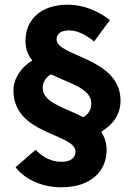

<svg xmlns="http://www.w3.org/2000/svg" viewBox="-20 -710 568 814"><path d="M491 -284C491 -465 220 -471 220 -542C220 -567 237 -581 274 -581C309 -581 347 -561 379 -534L446 -625C405 -657 343 -690 266 -690C154 -690 88 -627 88 -537C88 -502 99 -475 117 -454C68 -424 37 -376 37 -326C37 -138 300 -145 300 -67C300 -42 281 -24 240 -24C201 -24 163 -41 131 -75L46 -1C91 57 167 84 240 84C365 84 432 16 432 -74C432 -105 423 -130 409 -151C461 -183 491 -226 491 -284ZM161 -337C161 -361 173 -381 196 -395C275 -356 367 -335 367 -272C367 -245 356 -227 333 -213C256 -254 161 -274 161 -337Z"/></svg>

Font: Cambridge Sans Bold
Style: Regular
Weight: 700
Version: Version 2.020;PS 002.020;hotconv 1.0.88;makeotf.lib2.5.64775